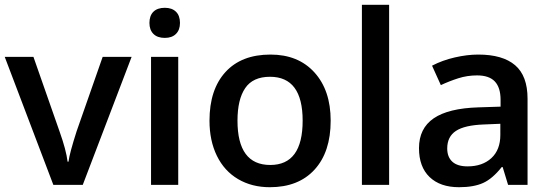

<svg xmlns="http://www.w3.org/2000/svg" viewBox="-20 -780 2324 810"><path d="M205.1 0 0 -540H121.1L231 -226.1Q259.3 -147 265.1 -98.1H269Q273.4 -133.3 303.2 -226.1L413.1 -540H535.2L329.1 0Z M731.9 0H617.2V-540H731.9ZM610.4 -683.1Q610.4 -713.9 627.2 -730.5Q644 -747.1 675.3 -747.1Q705.6 -747.1 722.4 -730.5Q739.3 -713.9 739.3 -683.1Q739.3 -653.8 722.4 -637Q705.6 -620.1 675.3 -620.1Q644 -620.1 627.2 -637Q610.4 -653.8 610.4 -683.1Z M1375 -271Q1375 -138.7 1307.1 -64.5Q1239.3 9.8 1118.2 9.8Q1042.5 9.8 984.4 -24.4Q926.3 -58.6 895 -122.6Q863.8 -186.5 863.8 -271Q863.8 -402.3 931.2 -476.1Q998.5 -549.8 1121.1 -549.8Q1238.3 -549.8 1306.6 -474.4Q1375 -398.9 1375 -271ZM981.9 -271Q981.9 -84 1120.1 -84Q1256.8 -84 1256.8 -271Q1256.8 -456.1 1119.1 -456.1Q1046.9 -456.1 1014.4 -408.2Q981.9 -360.4 981.9 -271Z M1621.6 0H1506.8V-759.8H1621.6Z M2123.5 0 2100.6 -75.2H2096.7Q2057.6 -25.9 2018.1 -8.1Q1978.5 9.8 1916.5 9.8Q1836.9 9.8 1792.2 -33.2Q1747.6 -76.2 1747.6 -154.8Q1747.6 -238.3 1809.6 -280.8Q1871.6 -323.2 1998.5 -327.1L2091.8 -330.1V-358.9Q2091.8 -410.6 2067.6 -436.3Q2043.5 -461.9 1992.7 -461.9Q1951.2 -461.9 1913.1 -449.7Q1875 -437.5 1839.8 -420.9L1802.7 -502.9Q1846.7 -525.9 1898.9 -537.8Q1951.2 -549.8 1997.6 -549.8Q2100.6 -549.8 2153.1 -504.9Q2205.6 -460 2205.6 -363.8V0ZM1952.6 -78.1Q2015.1 -78.1 2053 -113Q2090.8 -147.9 2090.8 -210.9V-257.8L2021.5 -254.9Q1940.4 -252 1903.6 -227.8Q1866.7 -203.6 1866.7 -153.8Q1866.7 -117.7 1888.2 -97.9Q1909.7 -78.1 1952.6 -78.1Z"/></svg>

Font: f0_41340          
Style: Regular
Weight: 600
Foundry: Ascender Corporation
Version: Version 1.10